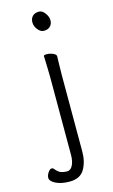

<svg xmlns="http://www.w3.org/2000/svg" viewBox="-129 -742 560 948"><g transform="rotate(-15 150.5 -268.0)"><path d="M174 -595Q157 -595 143 -612.5Q129 -630 129 -650Q129 -669 140.5 -681Q152 -693 174 -693Q190 -693 204 -674.5Q218 -656 218 -636Q218 -619 206.5 -607Q195 -595 174 -595ZM34 71Q41 71 46 78Q60 95 73.5 100Q87 105 104 105Q123 105 133.5 84Q144 63 144 31V-364L143 -415L141 -475Q141 -480 156 -480Q173 -480 188.5 -473Q204 -466 204 -457Q204 -435 203 -419L202 -364V30Q202 82 180 119.5Q158 157 104 157Q61 157 33.5 143Q6 129 6 112Q6 99 15.5 85Q25 71 34 71Z"/></g></svg>

Font: JyunsaiKaai Light
Style: Regular
Weight: 300
Designer: Fontworks Inc.
Version: Version 0.030;April 7, 2024;FontCreator 14.0.0.2901 64-bit